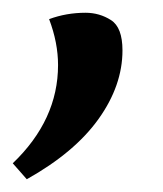

<svg xmlns="http://www.w3.org/2000/svg" viewBox="-20 -132 255 301"><path d="M57 -102Q84 -112 114 -112Q136 -112 154 -100.5Q172 -89 172 -53Q172 2 134.5 54.5Q97 107 22 149L0 124Q71 56 71 -30Q71 -65 57 -102Z"/></svg>

Font: Merienda Light
Style: Regular
Weight: 300
Designer: Eduardo Rodriguez Tunni
Foundry: Eduardo Rodriguez Tunni
Version: Version 2.001; ttfautohint (v1.8.4.7-5d5b)